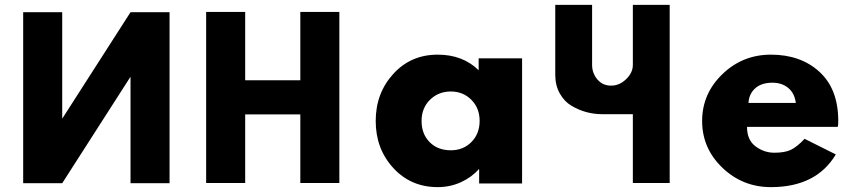

<svg xmlns="http://www.w3.org/2000/svg" viewBox="-20 -752 3526 787"><path d="M515 -436V-1H675V-702H515L236 -267H235V-702H75V-1H235L514 -436Z M985 -283V-2H825V-703H985V-423H1211V-703H1371V-2H1211V-283Z M1774 -528Q1877 -528 1942 -464V-513H2120V0H1944V-58H1942Q1913 -25 1869 -5Q1825 15 1774 15Q1664 15 1592 -63.5Q1520 -142 1520 -256Q1520 -370 1592 -449Q1664 -528 1774 -528ZM1708 -256Q1708 -203 1741 -169.5Q1774 -136 1828 -136Q1879 -136 1912.5 -170Q1946 -204 1946 -256.5Q1946 -309 1912 -343Q1878 -377 1828 -377Q1777 -377 1742.5 -343Q1708 -309 1708 -256Z M2725 -732V-2H2574V-284H2448Q2415 -284 2383.5 -292.5Q2352 -301 2322.5 -318.5Q2293 -336 2274.5 -369Q2256 -402 2256 -445V-732H2407V-486Q2407 -452 2428.5 -426.5Q2450 -401 2485 -401Q2519 -401 2546.5 -427.5Q2574 -454 2574 -486V-732Z M3414 -232H3042Q3042 -178 3077 -152Q3112 -126 3154 -126Q3196 -126 3221 -137.5Q3246 -149 3278 -183L3406 -119Q3326 15 3140 15Q3024 15 2941 -64.5Q2858 -144 2858 -256Q2858 -368 2941 -448Q3024 -528 3140 -528Q3262 -528 3339 -457.5Q3416 -387 3416 -256Q3416 -238 3414 -232ZM3048 -330H3242Q3237 -370 3211 -391.5Q3185 -413 3146 -413Q3101 -413 3075.5 -390Q3050 -367 3048 -330Z"/></svg>

Font: Hussar
Style: BoldWeb
Weight: 700
Foundry: Cannot Into Space Fonts
Version: Version 2.00